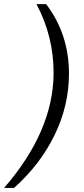

<svg xmlns="http://www.w3.org/2000/svg" viewBox="-36 -755 410 932"><path d="M188 -734.9Q298.8 -589.4 298.8 -397Q298.8 -243.2 229 -99.6Q159.2 43.9 32.2 157.2H-16.1Q224.1 -119.6 224.1 -402.8Q224.1 -578.6 141.1 -734.9Z"/></svg>

Font: Archivo Light
Style: Italic
Weight: 300
Italic angle: -10°
Designer: Hector Gatti
Foundry: Omnibus-Type
Version: Version 2.001